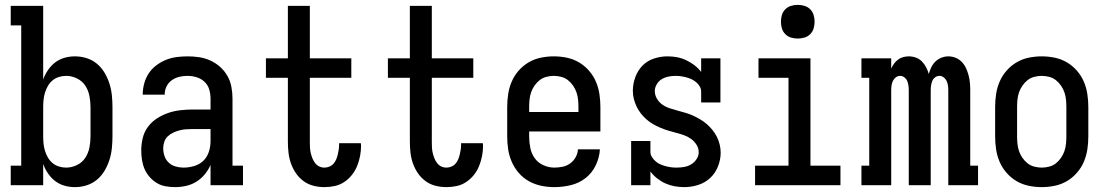

<svg xmlns="http://www.w3.org/2000/svg" viewBox="-20 -759 4540 787"><path d="M287 8Q265 8 244 2Q223 -4 206 -17Q189 -30 176.5 -48.5Q164 -67 157 -87V0H24V-80H67V-655H24V-735H157V-433Q164 -453 176.5 -471.5Q189 -490 206 -503Q223 -516 244 -522Q265 -528 287 -528Q312 -528 335.5 -520.5Q359 -513 377.5 -497.5Q396 -482 408.5 -461Q421 -440 428.5 -416.5Q436 -393 438.5 -368.5Q441 -344 441 -320V-200Q441 -176 438.5 -151.5Q436 -127 428.5 -103.5Q421 -80 408.5 -59Q396 -38 377.5 -22.5Q359 -7 335.5 0.5Q312 8 287 8ZM251 -72Q274 -72 295.5 -82.5Q317 -93 329.5 -112Q342 -131 346.5 -154Q351 -177 351 -200V-320Q351 -343 346.5 -366Q342 -389 329.5 -408Q317 -427 295.5 -437.5Q274 -448 251 -448Q236 -448 221.5 -443.5Q207 -439 195.5 -429.5Q184 -420 176.5 -407Q169 -394 164.5 -379.5Q160 -365 158.5 -350Q157 -335 157 -320V-200Q157 -185 158.5 -170Q160 -155 164.5 -140.5Q169 -126 176.5 -113Q184 -100 195.5 -90.5Q207 -81 221.5 -76.5Q236 -72 251 -72Z M697 8Q678 8 658.5 4.5Q639 1 622.5 -9Q606 -19 593 -34Q580 -49 572.5 -66.5Q565 -84 562 -103.5Q559 -123 559 -142Q559 -168 565 -193Q571 -218 586 -238.5Q601 -259 622.5 -273Q644 -287 668 -295.5Q692 -304 717.5 -307Q743 -310 768 -310H843V-355Q843 -374 837.5 -392.5Q832 -411 818 -424Q804 -437 785.5 -442.5Q767 -448 749 -448Q731 -448 714.5 -444Q698 -440 684 -430Q670 -420 662.5 -404.5Q655 -389 655 -371H565V-372Q565 -394 571 -416.5Q577 -439 589.5 -458Q602 -477 620.5 -491Q639 -505 660 -513.5Q681 -522 703.5 -525Q726 -528 749 -528Q773 -528 796.5 -524.5Q820 -521 842 -511Q864 -501 882 -485Q900 -469 912 -448Q924 -427 928.5 -403Q933 -379 933 -355V-80H976V0H843V-83Q834 -62 819 -44Q804 -26 784.5 -14Q765 -2 742.5 3Q720 8 697 8ZM732 -72Q754 -72 776 -78.5Q798 -85 813.5 -100Q829 -115 836 -136.5Q843 -158 843 -180V-230H768Q755 -230 741.5 -229Q728 -228 715 -224.5Q702 -221 689.5 -215Q677 -209 667.5 -200Q658 -191 653.5 -178Q649 -165 649 -151Q649 -135 654.5 -119Q660 -103 672 -92Q684 -81 700 -76.5Q716 -72 732 -72Z M1310 8Q1287 8 1265 2.5Q1243 -3 1224.5 -16.5Q1206 -30 1193 -49Q1180 -68 1172.5 -89.5Q1165 -111 1162.5 -133.5Q1160 -156 1160 -178V-440H1070V-520H1160V-735H1250V-520H1420V-440H1250V-178Q1250 -167 1250.5 -155.5Q1251 -144 1253.5 -133Q1256 -122 1260 -111.5Q1264 -101 1271 -91.5Q1278 -82 1288 -77Q1298 -72 1310 -72Q1320 -72 1330 -76Q1340 -80 1347 -88Q1354 -96 1358 -105.5Q1362 -115 1364.5 -125.5Q1367 -136 1368.5 -146Q1370 -156 1370 -167V-172H1459Q1459 -170 1459.5 -167.5Q1460 -165 1460 -162Q1460 -141 1456 -120Q1452 -99 1444 -79Q1436 -59 1422.5 -42Q1409 -25 1391 -13Q1373 -1 1352 3.5Q1331 8 1310 8Z M1810 8Q1787 8 1765 2.5Q1743 -3 1724.5 -16.5Q1706 -30 1693 -49Q1680 -68 1672.5 -89.5Q1665 -111 1662.5 -133.5Q1660 -156 1660 -178V-440H1570V-520H1660V-735H1750V-520H1920V-440H1750V-178Q1750 -167 1750.5 -155.5Q1751 -144 1753.5 -133Q1756 -122 1760 -111.5Q1764 -101 1771 -91.5Q1778 -82 1788 -77Q1798 -72 1810 -72Q1820 -72 1830 -76Q1840 -80 1847 -88Q1854 -96 1858 -105.5Q1862 -115 1864.5 -125.5Q1867 -136 1868.5 -146Q1870 -156 1870 -167V-172H1959Q1959 -170 1959.5 -167.5Q1960 -165 1960 -162Q1960 -141 1956 -120Q1952 -99 1944 -79Q1936 -59 1922.5 -42Q1909 -25 1891 -13Q1873 -1 1852 3.5Q1831 8 1810 8Z M2252 8Q2225 8 2198.5 2.5Q2172 -3 2148.5 -16Q2125 -29 2107 -49.5Q2089 -70 2078 -95Q2067 -120 2063 -146.5Q2059 -173 2059 -200V-320Q2059 -347 2063 -373.5Q2067 -400 2077.5 -424.5Q2088 -449 2106 -469.5Q2124 -490 2147 -503.5Q2170 -517 2196.5 -522.5Q2223 -528 2250 -528Q2277 -528 2303.5 -522.5Q2330 -517 2353 -503.5Q2376 -490 2394 -469.5Q2412 -449 2422.5 -424.5Q2433 -400 2437 -373.5Q2441 -347 2441 -320V-220H2149V-200Q2149 -177 2153.5 -153.5Q2158 -130 2171.5 -111Q2185 -92 2207 -82Q2229 -72 2252 -72Q2269 -72 2286 -75.5Q2303 -79 2317 -89Q2331 -99 2339.5 -114.5Q2348 -130 2349 -147H2439Q2437 -113 2422 -81.5Q2407 -50 2380 -29Q2353 -8 2319.5 0Q2286 8 2252 8ZM2149 -300H2351V-320Q2351 -335 2349.5 -350.5Q2348 -366 2343 -380.5Q2338 -395 2329 -408Q2320 -421 2308 -430.5Q2296 -440 2280.5 -444Q2265 -448 2250 -448Q2235 -448 2219.5 -444Q2204 -440 2192 -430.5Q2180 -421 2171 -408Q2162 -395 2157 -380.5Q2152 -366 2150.5 -350.5Q2149 -335 2149 -320Z M2785 8Q2765 8 2745.5 4.5Q2726 1 2708 -7Q2690 -15 2674 -27.5Q2658 -40 2646 -56V0H2567V-181H2646V-136Q2646 -125 2652.5 -115Q2659 -105 2667.5 -97.5Q2676 -90 2686.5 -85.5Q2697 -81 2708 -78Q2719 -75 2730 -73.5Q2741 -72 2752 -72Q2768 -72 2783.5 -74.5Q2799 -77 2812.5 -85Q2826 -93 2835 -106.5Q2844 -120 2844 -135Q2844 -152 2834.5 -166.5Q2825 -181 2811.5 -190.5Q2798 -200 2782 -205.5Q2766 -211 2750 -215Q2734 -219 2718 -224Q2702 -229 2686.5 -235.5Q2671 -242 2656.5 -250.5Q2642 -259 2629.5 -270Q2617 -281 2606.5 -294.5Q2596 -308 2589 -323Q2582 -338 2578 -354Q2574 -370 2574 -387Q2574 -415 2584 -442.5Q2594 -470 2613.5 -490Q2633 -510 2660.5 -519Q2688 -528 2716 -528Q2736 -528 2755 -524.5Q2774 -521 2792 -512.5Q2810 -504 2826 -492Q2842 -480 2854 -464V-520H2933V-339H2854V-384Q2854 -395 2848 -405Q2842 -415 2833 -422.5Q2824 -430 2814 -434.5Q2804 -439 2793 -442Q2782 -445 2771 -446.5Q2760 -448 2749 -448Q2734 -448 2719.5 -445Q2705 -442 2692.5 -434.5Q2680 -427 2672 -413.5Q2664 -400 2664 -386Q2664 -369 2673 -354Q2682 -339 2696 -329.5Q2710 -320 2726 -315Q2742 -310 2758 -305.5Q2774 -301 2790 -296.5Q2806 -292 2821 -285Q2836 -278 2850.5 -269.5Q2865 -261 2877.5 -250Q2890 -239 2900.5 -226Q2911 -213 2918.5 -198Q2926 -183 2930 -166.5Q2934 -150 2934 -133Q2934 -105 2923 -77Q2912 -49 2891 -29.5Q2870 -10 2842 -1Q2814 8 2785 8Z M3075 0V-80H3212V-440H3089V-520H3302V-80H3425V0ZM3250 -601Q3236 -601 3222.5 -605Q3209 -609 3199 -619Q3189 -629 3185 -642.5Q3181 -656 3181 -670Q3181 -684 3185 -697.5Q3189 -711 3199 -721Q3209 -731 3222.5 -735Q3236 -739 3250 -739Q3264 -739 3277.5 -735Q3291 -731 3301 -721Q3311 -711 3315 -697.5Q3319 -684 3319 -670Q3319 -656 3315 -642.5Q3311 -629 3301 -619Q3291 -609 3277.5 -605Q3264 -601 3250 -601Z M3511 0V-80H3543V-440H3511V-520H3633V-478Q3638 -489 3645 -498.5Q3652 -508 3661.5 -515Q3671 -522 3682.5 -525Q3694 -528 3705 -528Q3720 -528 3734 -523Q3748 -518 3758.5 -507.5Q3769 -497 3776 -483.5Q3783 -470 3787 -456Q3791 -470 3797.5 -483.5Q3804 -497 3814.5 -507Q3825 -517 3839 -522.5Q3853 -528 3867 -528Q3883 -528 3897.5 -522Q3912 -516 3922.5 -505Q3933 -494 3939.5 -480Q3946 -466 3950 -451Q3954 -436 3955.5 -420.5Q3957 -405 3957 -390V-80H3989V0H3867V-390Q3867 -400 3865.5 -409.5Q3864 -419 3860 -427.5Q3856 -436 3848 -442Q3840 -448 3831 -448Q3821 -448 3813 -442Q3805 -436 3801.5 -427.5Q3798 -419 3796.5 -409.5Q3795 -400 3795 -390V0H3705V-390Q3705 -400 3703.5 -409.5Q3702 -419 3698.5 -427.5Q3695 -436 3687 -442Q3679 -448 3669 -448Q3660 -448 3652 -442Q3644 -436 3640 -427.5Q3636 -419 3634.5 -409.5Q3633 -400 3633 -390V0Z M4250 8Q4223 8 4196.5 2.5Q4170 -3 4147 -16.5Q4124 -30 4106 -50.5Q4088 -71 4077.5 -95.5Q4067 -120 4063 -146.5Q4059 -173 4059 -200V-320Q4059 -347 4063 -373.5Q4067 -400 4077.5 -424.5Q4088 -449 4106 -469.5Q4124 -490 4147 -503.5Q4170 -517 4196.5 -522.5Q4223 -528 4250 -528Q4277 -528 4303.5 -522.5Q4330 -517 4353 -503.5Q4376 -490 4394 -469.5Q4412 -449 4422.5 -424.5Q4433 -400 4437 -373.5Q4441 -347 4441 -320V-200Q4441 -173 4437 -146.5Q4433 -120 4422.5 -95.5Q4412 -71 4394 -50.5Q4376 -30 4353 -16.5Q4330 -3 4303.5 2.5Q4277 8 4250 8ZM4250 -72Q4265 -72 4280.5 -76Q4296 -80 4308 -89.5Q4320 -99 4329 -112Q4338 -125 4343 -139.5Q4348 -154 4349.5 -169.5Q4351 -185 4351 -200V-320Q4351 -335 4349.5 -350.5Q4348 -366 4343 -380.5Q4338 -395 4329 -408Q4320 -421 4308 -430.5Q4296 -440 4280.5 -444Q4265 -448 4250 -448Q4235 -448 4219.5 -444Q4204 -440 4192 -430.5Q4180 -421 4171 -408Q4162 -395 4157 -380.5Q4152 -366 4150.5 -350.5Q4149 -335 4149 -320V-200Q4149 -185 4150.5 -169.5Q4152 -154 4157 -139.5Q4162 -125 4171 -112Q4180 -99 4192 -89.5Q4204 -80 4219.5 -76Q4235 -72 4250 -72Z"/></svg>

Font: Iosevka Curly Slab Medium
Style: Regular
Weight: 500
Monospace: yes
Designer: Belleve Invis
Foundry: Belleve Invis
Version: Version 22.1.2; ttfautohint (v1.8.4)